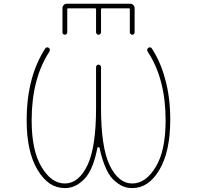

<svg xmlns="http://www.w3.org/2000/svg" viewBox="-20 -1008 1040 1016"><path d="M679.7 -12.7Q653.3 -12.7 629.9 -22.5Q606.4 -32.2 579.6 -57.6Q552.7 -83 532.2 -137.7Q516.6 -177.7 506.8 -225.6Q505.9 -229.5 501 -229.5Q496.1 -229.5 495.1 -225.6Q486.3 -177.7 471.7 -137.7Q450.2 -83 423.3 -57.6Q396.5 -32.2 373 -22.5Q349.6 -12.7 323.2 -12.7Q280.3 -12.7 244.1 -36.1Q209 -59.6 179.7 -107.4Q121.1 -204.1 121.1 -371.1Q121.1 -492.2 148.4 -590.8Q172.9 -679.7 219.7 -752Q222.7 -756.8 228 -757.3Q233.4 -757.8 238.3 -754.9Q248 -746.1 241.2 -734.4Q147.5 -590.8 147.5 -371.1Q147.5 -210 200.2 -124Q252 -37.1 323.2 -37.1Q396.5 -37.1 443.4 -134.8Q488.3 -230.5 488.3 -436.5V-653.3Q488.3 -658.2 492.2 -662.1Q496.1 -666 501.5 -666Q506.8 -666 510.7 -662.1Q514.6 -658.2 514.6 -653.3V-436.5Q514.6 -230.5 559.6 -134.8Q606.4 -37.1 679.7 -37.1Q751 -37.1 803.7 -124Q856.4 -210 856.4 -371.1Q856.4 -590.8 761.7 -734.4Q754.9 -746.1 764.6 -754.9Q769.5 -757.8 774.9 -757.3Q780.3 -756.8 783.2 -752Q830.1 -679.7 853.5 -590.8Q880.9 -494.1 880.9 -375Q880.9 -204.1 822.3 -107.4Q793.9 -59.6 757.8 -36.1Q722.7 -12.7 679.7 -12.7ZM667 -836.9V-960Q667 -963.9 663.1 -963.9H519.5Q514.6 -963.9 514.6 -960V-837.9Q514.6 -832 510.7 -828.1Q506.8 -824.2 501.5 -824.2Q496.1 -824.2 492.2 -828.1Q488.3 -832 488.3 -837.9V-960Q488.3 -963.9 483.4 -963.9H339.8Q335.9 -963.9 335.9 -960V-836.9Q335.9 -832 332 -828.1Q328.1 -824.2 322.8 -824.2Q317.4 -824.2 314 -828.1Q310.5 -832 310.5 -836.9V-963.9Q310.5 -974.6 317.4 -981.4Q324.2 -988.3 335 -988.3H668Q678.7 -988.3 685.5 -981.4Q692.4 -974.6 692.4 -963.9V-836.9Q692.4 -832 689 -828.1Q685.5 -824.2 680.2 -824.2Q674.8 -824.2 670.9 -828.1Q667 -832 667 -836.9Z"/></svg>

Font: Rounded-X Mgen+ 2m thin
Style: Regular
Weight: 100
Designer: [Source Han Sans]
Ryoko NISHIZUKA  (kana & ideographs); Paul D. Hunt (Latin, Greek & Cyrillic); Wenlong ZHANG  (bopomofo
Version: Version 1.059.20150602